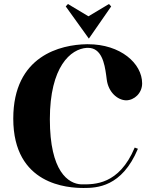

<svg xmlns="http://www.w3.org/2000/svg" viewBox="-20 -920 749 955"><path d="M389 -3H384C320 -6 228 -66 228 -327C228 -588 331 -677 412 -682H418C485 -682 500 -605 508 -547L511 -524C519 -461 565 -422 607 -421C648 -421 687 -457 687 -505C687 -605 579 -700 418 -700H411C283 -698 46 -644 46 -330C46 1 319 15 396 15C461 15 586 11 666 -180L650 -186C572 1 447 -3 389 -3ZM422 -728 533 -888 522 -900 420 -839 318 -900 307 -888Z"/></svg>

Font: Purple Purse
Style: Regular
Weight: 400
Designer: Astigmatic (AOETI)
Foundry: Astigmatic (AOETI)
Version: Version 1.000